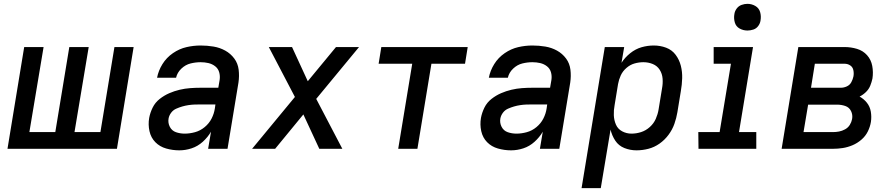

<svg xmlns="http://www.w3.org/2000/svg" viewBox="-20 -775 4648 1000"><path d="M19 0H589L676 -530H576L503 -87H368L442 -530H341L268 -87H133L207 -530H106Z M914 8Q946 8 978 -2.5Q1010 -13 1036 -36.5Q1062 -60 1079 -89L1064 0H1165L1222 -345Q1227 -379 1223 -412Q1219 -445 1200 -470.5Q1181 -496 1153 -511.5Q1125 -527 1092 -532.5Q1059 -538 1025 -538Q988 -538 951 -529.5Q914 -521 880.5 -498Q847 -475 826 -441Q805 -407 798 -370H897Q903 -397 924.5 -417.5Q946 -438 972.5 -444.5Q999 -451 1025 -451Q1046 -451 1065.5 -446.5Q1085 -442 1100.5 -430Q1116 -418 1121.5 -399Q1127 -380 1124 -359L1117 -318H1026Q998 -318 970.5 -316Q943 -314 915.5 -307.5Q888 -301 861.5 -289.5Q835 -278 811.5 -259.5Q788 -241 775 -214.5Q762 -188 757 -161Q751 -126 758.5 -92Q766 -58 789 -34.5Q812 -11 845.5 -1.5Q879 8 914 8ZM942 -79Q918 -79 896.5 -86.5Q875 -94 864.5 -114.5Q854 -135 858 -158Q861 -174 871.5 -188Q882 -202 898 -209Q914 -216 929.5 -220.5Q945 -225 961.5 -227.5Q978 -230 994 -230.5Q1010 -231 1026 -231H1102L1099 -210Q1095 -183 1082 -157.5Q1069 -132 1046 -113Q1023 -94 995.5 -86.5Q968 -79 942 -79Z M1293 0H1413L1560 -179L1643 0H1763L1627 -260L1850 -530H1730L1583 -352L1501 -530H1380L1516 -270Z M2054 0H2154L2227 -443H2402L2416 -530H1966L1952 -443H2127Z M2642 8Q2674 8 2706 -2.5Q2738 -13 2764 -36.5Q2790 -60 2807 -89L2792 0H2893L2950 -345Q2955 -379 2951 -412Q2947 -445 2928 -470.5Q2909 -496 2881 -511.5Q2853 -527 2820 -532.5Q2787 -538 2753 -538Q2716 -538 2679 -529.5Q2642 -521 2608.5 -498Q2575 -475 2554 -441Q2533 -407 2526 -370H2625Q2631 -397 2652.5 -417.5Q2674 -438 2700.5 -444.5Q2727 -451 2753 -451Q2774 -451 2793.5 -446.5Q2813 -442 2828.5 -430Q2844 -418 2849.5 -399Q2855 -380 2852 -359L2845 -318H2754Q2726 -318 2698.5 -316Q2671 -314 2643.5 -307.5Q2616 -301 2589.5 -289.5Q2563 -278 2539.5 -259.5Q2516 -241 2503 -214.5Q2490 -188 2485 -161Q2479 -126 2486.5 -92Q2494 -58 2517 -34.5Q2540 -11 2573.5 -1.5Q2607 8 2642 8ZM2670 -79Q2646 -79 2624.5 -86.5Q2603 -94 2592.5 -114.5Q2582 -135 2586 -158Q2589 -174 2599.5 -188Q2610 -202 2626 -209Q2642 -216 2657.5 -220.5Q2673 -225 2689.5 -227.5Q2706 -230 2722 -230.5Q2738 -231 2754 -231H2830L2827 -210Q2823 -183 2810 -157.5Q2797 -132 2774 -113Q2751 -94 2723.5 -86.5Q2696 -79 2670 -79Z M3009 205H3109L3160 -100Q3167 -69 3184.5 -42.5Q3202 -16 3232 -4Q3262 8 3295 8Q3326 8 3357 0Q3388 -8 3415 -27Q3442 -46 3462 -73Q3482 -100 3492.5 -130Q3503 -160 3508 -190L3526 -300Q3532 -334 3533 -367.5Q3534 -401 3526 -432.5Q3518 -464 3499 -489.5Q3480 -515 3449.5 -526.5Q3419 -538 3385 -538Q3353 -538 3321.5 -529Q3290 -520 3262.5 -498Q3235 -476 3217 -448L3231 -530H3130ZM3269 -79Q3243 -79 3220.5 -91Q3198 -103 3188 -126Q3178 -149 3177 -175Q3176 -201 3181 -227L3199 -337Q3203 -360 3213 -382Q3223 -404 3242.5 -421Q3262 -438 3285 -444.5Q3308 -451 3331 -451Q3357 -451 3380 -441.5Q3403 -432 3416 -411.5Q3429 -391 3431 -365.5Q3433 -340 3428 -314L3410 -204Q3406 -180 3395.5 -156Q3385 -132 3364.5 -113.5Q3344 -95 3319 -87Q3294 -79 3269 -79Z M3618 0H3919V-87H3829L3902 -530H3697V-443H3787L3728 -87H3617ZM3873 -616Q3888 -616 3903.5 -621Q3919 -626 3929 -639.5Q3939 -653 3941 -668Q3945 -691 3939 -712Q3933 -733 3914 -744Q3895 -755 3873 -755Q3858 -755 3842.5 -749.5Q3827 -744 3817 -730.5Q3807 -717 3805 -702Q3801 -680 3807 -658.5Q3813 -637 3832 -626.5Q3851 -616 3873 -616Z M4051 0H4318Q4344 0 4369.5 -4Q4395 -8 4420 -18.5Q4445 -29 4466.5 -47.5Q4488 -66 4500 -90.5Q4512 -115 4516 -140Q4520 -167 4515.5 -193.5Q4511 -220 4495 -240Q4479 -260 4457 -272Q4475 -281 4490 -295.5Q4505 -310 4512.5 -328.5Q4520 -347 4524 -366Q4529 -399 4523 -431.5Q4517 -464 4496 -487.5Q4475 -511 4443.5 -520.5Q4412 -530 4378 -530H4138ZM4204 -318 4224 -443H4379Q4395 -443 4408 -434.5Q4421 -426 4424.5 -410Q4428 -394 4425 -377Q4422 -362 4414 -347Q4406 -332 4390.5 -325Q4375 -318 4360 -318ZM4165 -87 4189 -230H4340Q4362 -230 4382.5 -223Q4403 -216 4412.5 -196.5Q4422 -177 4418 -155Q4415 -139 4406 -124.5Q4397 -110 4381.5 -101.5Q4366 -93 4350 -90Q4334 -87 4318 -87Z"/></svg>

Font: Iosevka Sparkle Medium Oblique
Style: Regular
Weight: 500
Italic angle: -9°
Designer: Belleve Invis
Foundry: Belleve Invis
Version: Version 4.5.0; ttfautohint (v1.8.3)